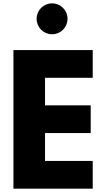

<svg xmlns="http://www.w3.org/2000/svg" viewBox="-20 -1123 620 1143"><path d="M290 -1103C239 -1103 198 -1062 198 -1011C198 -960 239 -919 290 -919C341 -919 382 -960 382 -1011C382 -1062 341 -1103 290 -1103ZM532 -825H60V0H532V-165H248V-331H520V-496H248V-660H532Z"/></svg>

Font: Hussar Techniczny
Style: Bold 
Weight: 700
Foundry: Cannot Into Space Fonts
Version: Version 0.77